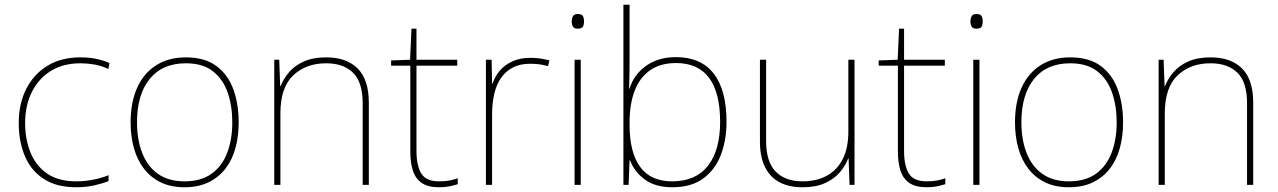

<svg xmlns="http://www.w3.org/2000/svg" viewBox="-20 -780 5391 810"><path d="M302 10Q218 10 164 -25.5Q110 -61 84.5 -122.5Q59 -184 59 -261Q59 -342 90.5 -404.5Q122 -467 180 -502.5Q238 -538 319 -538Q355 -538 384.5 -532Q414 -526 442 -514L437 -489Q407 -503 377.5 -508Q348 -513 319 -513Q247 -513 195 -481Q143 -449 114.5 -392Q86 -335 86 -261Q86 -193 108.5 -137Q131 -81 178.5 -48Q226 -15 302 -15Q338 -15 373.5 -22Q409 -29 438 -41V-16Q413 -6 378 2Q343 10 302 10Z M987 -264Q987 -206 973.5 -156Q960 -106 931.5 -69Q903 -32 860 -11Q817 10 758 10Q701 10 658.5 -10.5Q616 -31 587.5 -68Q559 -105 545 -155Q531 -205 531 -264Q531 -348 558.5 -409.5Q586 -471 638.5 -504.5Q691 -538 764 -538Q844 -538 893 -501.5Q942 -465 964.5 -403Q987 -341 987 -264ZM558 -264Q558 -191 580 -134.5Q602 -78 646.5 -46.5Q691 -15 758 -15Q828 -15 872.5 -47Q917 -79 938.5 -135.5Q960 -192 960 -264Q960 -333 940.5 -389.5Q921 -446 878 -479.5Q835 -513 764 -513Q665 -513 611.5 -447Q558 -381 558 -264Z M1356 -538Q1442 -538 1489 -491Q1536 -444 1536 -346V0H1510V-345Q1510 -433 1469.5 -473Q1429 -513 1356 -513Q1270 -513 1216.5 -461.5Q1163 -410 1163 -302V0H1137V-528H1158L1162 -417H1164Q1176 -448 1199.5 -475.5Q1223 -503 1261.5 -520.5Q1300 -538 1356 -538Z M1832 -15Q1857 -15 1876 -18.5Q1895 -22 1911 -28V-3Q1895 2 1876.5 6Q1858 10 1832 10Q1786 10 1759.5 -8Q1733 -26 1722 -60Q1711 -94 1711 -140V-503H1630V-525L1710 -528L1716 -659H1737V-528H1909V-503H1737V-143Q1737 -82 1757 -48.5Q1777 -15 1832 -15Z M2217 -536Q2241 -536 2260.5 -533Q2280 -530 2298 -525L2292 -501Q2273 -506 2256.5 -508.5Q2240 -511 2217 -511Q2175 -511 2145 -496Q2115 -481 2095 -453Q2075 -425 2065.5 -385.5Q2056 -346 2056 -297V0H2030V-528H2054L2056 -427H2058Q2068 -458 2089 -482.5Q2110 -507 2142.5 -521.5Q2175 -536 2217 -536Z M2430 -528V0H2404V-528ZM2417 -721Q2435 -721 2439.5 -711.5Q2444 -702 2444 -690Q2444 -677 2439.5 -668Q2435 -659 2417 -659Q2402 -659 2397 -668Q2392 -677 2392 -690Q2392 -702 2397 -711.5Q2402 -721 2417 -721Z M2636 -525Q2636 -501 2635.5 -466Q2635 -431 2634 -406H2636Q2653 -464 2704.5 -501.5Q2756 -539 2832 -539Q2937 -539 2991 -469.5Q3045 -400 3045 -266Q3045 -190 3021.5 -127.5Q2998 -65 2947.5 -27.5Q2897 10 2816 10Q2745 10 2700.5 -22.5Q2656 -55 2638 -104H2636L2632 0H2610V-760H2636ZM2832 -514Q2766 -514 2722.5 -483.5Q2679 -453 2657.5 -397Q2636 -341 2636 -263V-253Q2636 -137 2680.5 -76Q2725 -15 2816 -15Q2915 -15 2966.5 -80.5Q3018 -146 3018 -266Q3018 -389 2971.5 -451.5Q2925 -514 2832 -514Z M3585 -528V0H3564L3560 -111H3558Q3547 -81 3523 -53Q3499 -25 3460.5 -7.5Q3422 10 3366 10Q3307 10 3267 -12Q3227 -34 3206.5 -77Q3186 -120 3186 -182V-528H3212V-186Q3212 -98 3252 -56.5Q3292 -15 3366 -15Q3424 -15 3467 -38Q3510 -61 3534.5 -107.5Q3559 -154 3559 -226V-528Z M3889 -15Q3914 -15 3933 -18.5Q3952 -22 3968 -28V-3Q3952 2 3933.5 6Q3915 10 3889 10Q3843 10 3816.5 -8Q3790 -26 3779 -60Q3768 -94 3768 -140V-503H3687V-525L3767 -528L3773 -659H3794V-528H3966V-503H3794V-143Q3794 -82 3814 -48.5Q3834 -15 3889 -15Z M4112 -528V0H4086V-528ZM4099 -721Q4117 -721 4121.5 -711.5Q4126 -702 4126 -690Q4126 -677 4121.5 -668Q4117 -659 4099 -659Q4084 -659 4079 -668Q4074 -677 4074 -690Q4074 -702 4079 -711.5Q4084 -721 4099 -721Z M4718 -264Q4718 -206 4704.5 -156Q4691 -106 4662.5 -69Q4634 -32 4591 -11Q4548 10 4489 10Q4432 10 4389.5 -10.5Q4347 -31 4318.5 -68Q4290 -105 4276 -155Q4262 -205 4262 -264Q4262 -348 4289.5 -409.5Q4317 -471 4369.5 -504.5Q4422 -538 4495 -538Q4575 -538 4624 -501.5Q4673 -465 4695.5 -403Q4718 -341 4718 -264ZM4289 -264Q4289 -191 4311 -134.5Q4333 -78 4377.5 -46.5Q4422 -15 4489 -15Q4559 -15 4603.5 -47Q4648 -79 4669.5 -135.5Q4691 -192 4691 -264Q4691 -333 4671.5 -389.5Q4652 -446 4609 -479.5Q4566 -513 4495 -513Q4396 -513 4342.5 -447Q4289 -381 4289 -264Z M5087 -538Q5173 -538 5220 -491Q5267 -444 5267 -346V0H5241V-345Q5241 -433 5200.5 -473Q5160 -513 5087 -513Q5001 -513 4947.5 -461.5Q4894 -410 4894 -302V0H4868V-528H4889L4893 -417H4895Q4907 -448 4930.5 -475.5Q4954 -503 4992.5 -520.5Q5031 -538 5087 -538Z"/></svg>

Font: Noto Sans Armenian Thin
Style: Regular
Weight: 250
Version: Version 2.007